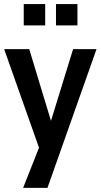

<svg xmlns="http://www.w3.org/2000/svg" viewBox="-23 -726 486 926"><path d="M88.5 180 177 -43.5V20L-3 -489H118L235.5 -101.5H210L329.5 -489H442.5L206 180ZM247 -603.5V-706.5H350.5V-603.5ZM91.5 -603.5V-706.5H195V-603.5Z"/></svg>

Font: Nunito Sans 12pt ExtraLight Condensed
Style: Regular
Weight: 200
Width: 3
Version: Version 3.101;gftools[0.9.27]